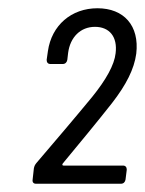

<svg xmlns="http://www.w3.org/2000/svg" viewBox="-20 -905 351 465"><path d="M67 -460H273C279 -460 283 -464 284 -470L287 -494C287 -500 284 -504 278 -504H134C131 -504 130 -506 132 -509C175 -561 214 -608 251 -655C286 -700 305 -738 310 -775C318 -843 280 -885 216 -885C153 -885 105 -844 96 -781L93 -760C93 -754 96 -750 102 -750H132C138 -750 142 -754 143 -760L145 -777C150 -815 175 -840 210 -840C245 -840 265 -816 260 -776C257 -748 237 -712 203 -670C161 -619 115 -565 68 -510C64 -505 63 -502 62 -497L59 -470C58 -464 61 -460 67 -460Z"/></svg>

Font: Barlow Semi Condensed
Style: Italic
Weight: 400
Width: 4
Italic angle: -7°
Designer: Jeremy Tribby
Foundry: Tribby Type
Version: Version 1.422;hotconv 1.0.109;makeotfexe 2.5.65596